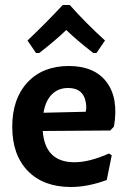

<svg xmlns="http://www.w3.org/2000/svg" viewBox="-20 -738 512 768"><path d="M124 -526 90 -576Q159 -641 231 -718H259Q322 -647 400 -576L366 -526H353Q286 -578 245 -618Q204 -578 137 -526ZM264 10Q154 10 91.5 -54Q29 -118 29 -231Q29 -343 90 -408.5Q151 -474 255 -474Q358 -474 406.5 -409.5Q455 -345 436 -232L421 -216L151 -214Q160 -89 278 -89Q337 -89 416 -124L427 -117L407 -18Q331 10 264 10ZM252 -386Q213 -386 187.5 -360.5Q162 -335 154 -287L323 -291L325 -305Q325 -386 252 -386Z"/></svg>

Font: Alegreya Sans
Style: Bold
Weight: 700
Designer: Juan Pablo del Peral
Foundry: Huerta Tipografica
Version: Version 2.007